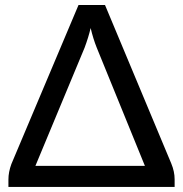

<svg xmlns="http://www.w3.org/2000/svg" viewBox="-20 -737 721 757"><path d="M119.6 -83H551.3L361.3 -549.3Q347.2 -584.5 337.4 -626.5Q329.1 -590.8 313.5 -548.8ZM13.2 -29.3Q13.2 -58.6 24.9 -90.3L289.6 -717.3H394L655.3 -92.3Q668.5 -60.5 668.5 -30.3V0H13.2Z"/></svg>

Font: Lato-Medium
Style: Regular
Weight: 500
Designer: Lukasz Dziedzic
Foundry: tyPoland Lukasz Dziedzic
Version: Version 2.006; 2014-01-15